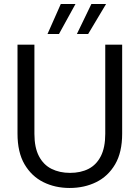

<svg xmlns="http://www.w3.org/2000/svg" viewBox="-20 -922 695 954"><path d="M326 12Q254 12 195.5 -17Q137 -46 102 -105.5Q67 -165 67 -258V-700H151V-257Q151 -189 173.5 -146Q196 -103 236 -83Q276 -63 328 -63Q381 -63 420 -83Q459 -103 481 -146Q503 -189 503 -257V-700H587V-258Q587 -165 552 -105.5Q517 -46 458 -17Q399 12 326 12ZM362 -753 434 -902H507L418 -753ZM216 -753 282 -902H355L273 -753Z"/></svg>

Font: DM Sans 11pt
Style: Regular
Weight: 400
Version: Version 4.004;gftools[0.9.30]